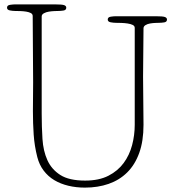

<svg xmlns="http://www.w3.org/2000/svg" viewBox="-20 -841 795 875"><path d="M170 -323Q170 -263 173.5 -208Q177 -153 196 -111Q215 -69 255 -43.5Q295 -18 368 -18Q431 -18 474 -40Q517 -62 543.5 -98Q570 -134 582 -179.5Q594 -225 594 -272V-714Q594 -723 584.5 -727.5Q575 -732 561.5 -734Q548 -736 533 -736.5Q518 -737 508 -737Q497 -737 484 -739.5Q471 -742 471 -752Q471 -763 485 -765Q499 -767 508 -767H690Q722 -767 731.5 -763.5Q741 -760 741 -752Q741 -741 728.5 -739Q716 -737 704 -737Q699 -737 687.5 -736.5Q676 -736 664 -734Q652 -732 643 -726.5Q634 -721 634 -712Q634 -656 633 -601.5Q632 -547 632 -492Q632 -437 633 -382Q634 -327 634 -272Q634 -198 614.5 -144Q595 -90 559.5 -55Q524 -20 475 -3Q426 14 367 14Q327 14 291.5 5.5Q256 -3 227.5 -20Q199 -37 179 -63.5Q159 -90 150 -125Q137 -176 133.5 -227.5Q130 -279 130 -334Q130 -366 130.5 -399.5Q131 -433 131 -467Q131 -542 130 -617Q129 -692 129 -768Q129 -777 120.5 -781.5Q112 -786 99.5 -788Q87 -790 73 -790.5Q59 -791 49 -791Q38 -791 25 -793.5Q12 -796 12 -806Q12 -817 26 -819Q40 -821 49 -821H231Q263 -821 272.5 -817.5Q282 -814 282 -806Q282 -795 269.5 -793Q257 -791 245 -791Q240 -791 228 -790.5Q216 -790 203 -788Q190 -786 180 -780.5Q170 -775 170 -766Z"/></svg>

Font: Life Savers
Style: Regular
Weight: 400
Version: Version 2.001; ttfautohint (v0.93) -l 8 -r 50 -G 200 -x 14 -